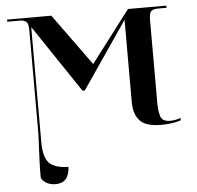

<svg xmlns="http://www.w3.org/2000/svg" viewBox="-54 -591 907 886"><g transform="rotate(-5 399.5 -148.0)"><path d="M168 240Q231 240 234 166Q173 165 146 139Q119 113 119 40V-489H121L329 -179H340L549 -485H551V-107Q551 -50 579 -20Q607 10 677 10Q729 10 769 -3V-14Q744 -5 721 -5Q685 -5 676.5 -28.5Q668 -52 668 -96V-476Q668 -508 677 -517Q686 -526 710 -526H749V-536H571L389 -297L216 -536H11V-526H70Q86 -526 97.5 -518.5Q109 -511 109 -478V-11Q109 15 105.5 78.5Q102 142 102 201Q102 213 121 226.5Q140 240 168 240Z"/></g></svg>

Font: Noto Serif Display Semi
Style: Regular
Weight: 600
Designer: Monotype Design Team
Foundry: Monotype Imaging Inc.
Version: Version 1.900